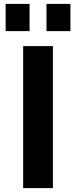

<svg xmlns="http://www.w3.org/2000/svg" viewBox="-20 -967 391 987"><path d="M219 -807V-947H342V-807ZM9 -807V-947H132V-807ZM99 0V-730H252V0Z"/></svg>

Font: Mplus 1p Bold
Style: Bold
Weight: 700
Version: Version 1.061